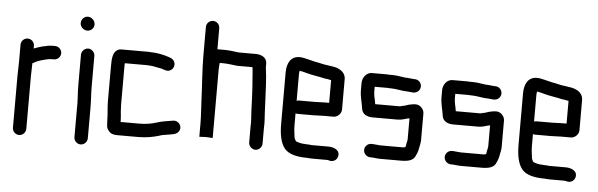

<svg xmlns="http://www.w3.org/2000/svg" viewBox="-50 -888 3566 1144"><g transform="rotate(5 1733.0 -316.0)"><path d="M52 -476V-374C52 -350 50 -319 50 -294V21C50 42 68 61 90 61C112 61 130 42 130 21V-295C130 -318 132 -350 132 -372C133 -373 134 -373 135 -373C152 -384 180 -394 202 -399C212 -401 222 -405 233 -405C238 -406 243 -406 248 -406H258C279 -406 298 -424 298 -446C298 -468 279 -486 258 -486H248C241 -486 235 -486 229 -485C222 -485 213 -484 204 -481L184 -477C167 -473 149 -466 132 -460V-476C132 -498 114 -516 92 -516C70 -516 52 -498 52 -476Z M416 -448V-265C416 -217 422 -170 420 -122V45C420 66 438 85 460 85C482 85 500 66 500 45V-79V-122C501 -168 496 -218 496 -265V-448C496 -469 477 -488 456 -488C435 -488 416 -469 416 -448ZM398 -636C398 -613 418 -594 441 -594C463 -594 481 -612 481 -634C481 -656 461 -677 438 -677C416 -677 398 -658 398 -636Z M681 -153C680 -162 680 -174 680 -187V-398C680 -405 680 -412 681 -420H809C815 -420 820 -420 824 -419C843 -419 856 -416 874 -412C886 -410 887 -410 897 -408C903 -407 908 -405 913 -403L923 -400C948 -391 968 -407 974 -424C982 -448 967 -469 950 -475L940 -479C908 -490 868 -499 828 -499C823 -500 817 -500 810 -500H654C645 -500 636 -498 627 -492C603 -476 600 -440 600 -398V-187C600 -147 606 -114 606 -78C606 -66 608 -53 608 -40C608 -31 612 -21 620 -11C632 5 647 11 673 11H799C847 11 888 3 924 -8C938 -14 955 -15 971 -18C998 -23 1022 -23 1036 -42C1058 -71 1031 -110 997 -104C964 -99 928 -94 899 -84C871 -75 837 -69 799 -69H686V-77C686 -103 681 -127 681 -153Z M1143 -677V-506C1143 -418 1152 -323 1155 -236C1157 -188 1161 -147 1161 -100V-22L1200 -24C1210 -23 1225 -22 1235 -22H1241V-438C1241 -447 1243 -462 1244 -471H1263C1291 -471 1321 -466 1350 -463H1440C1441 -462 1441 -460 1441 -459C1442 -455 1442 -449 1443 -441C1448 -379 1453 -314 1455 -248L1457 -196C1458 -168 1462 -142 1460 -115V-14C1460 7 1479 26 1500 26C1521 26 1540 7 1540 -14V-113C1541 -126 1541 -139 1540 -154C1537 -185 1537 -219 1535 -252C1531 -326 1530 -401 1520 -469V-492C1520 -527 1487 -543 1453 -543H1352C1324 -547 1291 -551 1263 -551H1223V-677C1223 -699 1205 -717 1183 -717C1161 -717 1143 -699 1143 -677Z M1890 -211H1944C1968 -209 1994 -232 1994 -257V-441C1992 -487 1949 -506 1905 -510L1888 -513L1872 -515C1851 -518 1830 -525 1808 -528C1793 -531 1774 -537 1759 -540C1743 -543 1733 -547 1715 -547C1661 -547 1640 -502 1640 -449V-142C1640 -81 1649 -28 1676 5C1702 36 1753 47 1809 47C1820 47 1828 49 1840 49H1932C1938 49 1941 51 1946 52C1970 58 1990 43 1995 24C2005 -15 1966 -31 1932 -31H1831C1824 -32 1817 -33 1809 -33C1804 -33 1799 -33 1793 -34C1772 -34 1753 -39 1738 -45C1733 -51 1726 -63 1726 -73C1723 -95 1720 -117 1720 -143V-211C1725 -210 1729 -209 1734 -209H1828C1843 -209 1876 -211 1890 -211ZM1828 -289H1734C1729 -289 1725 -288 1720 -286V-449C1720 -452 1721 -456 1722 -463V-466C1728 -465 1735 -463 1743 -462L1765 -456C1801 -446 1840 -442 1876 -433L1893 -431C1899 -430 1907 -427 1914 -427V-291H1890C1877 -291 1843 -289 1828 -289Z M2410 -476H2404C2395 -476 2383 -479 2374 -479C2343 -479 2310 -489 2277 -489H2257C2250 -490 2243 -490 2237 -490H2152C2122 -490 2096 -460 2096 -425V-383C2096 -344 2108 -309 2113 -273C2117 -242 2145 -227 2179 -227H2330C2357 -227 2375 -237 2399 -241V-118C2399 -107 2396 -98 2394 -90L2392 -76C2391 -74 2391 -72 2390 -69C2389 -69 2387 -66 2385 -66C2380 -65 2375 -65 2370 -65H2245C2240 -65 2234 -65 2229 -66C2219 -66 2204 -69 2193 -69H2187C2165 -70 2146 -51 2146 -30C2146 -8 2164 10 2185 11H2192C2208 11 2227 15 2245 15H2370C2411 15 2444 8 2456 -22C2457 -26 2459 -30 2462 -35C2467 -47 2471 -62 2473 -77C2475 -89 2479 -103 2479 -118V-277C2479 -302 2455 -327 2430 -327C2413 -327 2402 -324 2387 -321C2378 -319 2361 -311 2351 -311C2346 -310 2341 -308 2336 -307H2188C2185 -333 2176 -355 2176 -383V-410H2254C2261 -409 2268 -409 2275 -409C2306 -409 2340 -399 2372 -399C2382 -399 2395 -396 2404 -396H2410C2432 -396 2450 -414 2450 -436C2450 -458 2432 -476 2410 -476Z M2892 -476H2886C2877 -476 2865 -479 2856 -479C2825 -479 2792 -489 2759 -489H2739C2732 -490 2725 -490 2719 -490H2634C2604 -490 2578 -460 2578 -425V-383C2578 -344 2590 -309 2595 -273C2599 -242 2627 -227 2661 -227H2812C2839 -227 2857 -237 2881 -241V-118C2881 -107 2878 -98 2876 -90L2874 -76C2873 -74 2873 -72 2872 -69C2871 -69 2869 -66 2867 -66C2862 -65 2857 -65 2852 -65H2727C2722 -65 2716 -65 2711 -66C2701 -66 2686 -69 2675 -69H2669C2647 -70 2628 -51 2628 -30C2628 -8 2646 10 2667 11H2674C2690 11 2709 15 2727 15H2852C2893 15 2926 8 2938 -22C2939 -26 2941 -30 2944 -35C2949 -47 2953 -62 2955 -77C2957 -89 2961 -103 2961 -118V-277C2961 -302 2937 -327 2912 -327C2895 -327 2884 -324 2869 -321C2860 -319 2843 -311 2833 -311C2828 -310 2823 -308 2818 -307H2670C2667 -333 2658 -355 2658 -383V-410H2736C2743 -409 2750 -409 2757 -409C2788 -409 2822 -399 2854 -399C2864 -399 2877 -396 2886 -396H2892C2914 -396 2932 -414 2932 -436C2932 -458 2914 -476 2892 -476Z M3310 -211H3364C3388 -209 3414 -232 3414 -257V-441C3412 -487 3369 -506 3325 -510L3308 -513L3292 -515C3271 -518 3250 -525 3228 -528C3213 -531 3194 -537 3179 -540C3163 -543 3153 -547 3135 -547C3081 -547 3060 -502 3060 -449V-142C3060 -81 3069 -28 3096 5C3122 36 3173 47 3229 47C3240 47 3248 49 3260 49H3352C3358 49 3361 51 3366 52C3390 58 3410 43 3415 24C3425 -15 3386 -31 3352 -31H3251C3244 -32 3237 -33 3229 -33C3224 -33 3219 -33 3213 -34C3192 -34 3173 -39 3158 -45C3153 -51 3146 -63 3146 -73C3143 -95 3140 -117 3140 -143V-211C3145 -210 3149 -209 3154 -209H3248C3263 -209 3296 -211 3310 -211ZM3248 -289H3154C3149 -289 3145 -288 3140 -286V-449C3140 -452 3141 -456 3142 -463V-466C3148 -465 3155 -463 3163 -462L3185 -456C3221 -446 3260 -442 3296 -433L3313 -431C3319 -430 3327 -427 3334 -427V-291H3310C3297 -291 3263 -289 3248 -289Z"/></g></svg>

Font: Electronic
Style: ExBd
Weight: 800
Version: Version 1.011